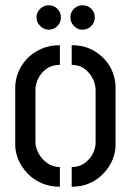

<svg xmlns="http://www.w3.org/2000/svg" viewBox="-20 -710 494 731"><path d="M294 -597Q275 -597 261.5 -611Q248 -625 248 -644Q248 -663 261.5 -676.5Q275 -690 294 -690Q314 -690 327.5 -676.5Q341 -663 341 -644Q341 -625 327.5 -611Q314 -597 294 -597ZM166 -597Q147 -597 133 -611Q119 -625 119 -644Q119 -663 133 -676.5Q147 -690 166 -690Q185 -690 198.5 -676.5Q212 -663 212 -644Q212 -625 198.5 -611Q185 -597 166 -597ZM208 1Q169 1 137.5 -13Q106 -27 84 -50.5Q62 -74 50 -102Q38 -130 38 -158V-377Q38 -405 49 -433.5Q60 -462 82 -485.5Q104 -509 136 -523.5Q168 -538 208 -538V-463Q178 -463 157.5 -448.5Q137 -434 126 -412Q115 -390 115 -367V-168Q115 -148 127 -126Q139 -104 160 -89Q181 -74 208 -74ZM253 1V-74Q281 -74 301.5 -88.5Q322 -103 333 -124.5Q344 -146 344 -166V-367Q344 -389 333 -411Q322 -433 302 -448Q282 -463 253 -463V-538Q294 -538 324.5 -523.5Q355 -509 377 -485.5Q399 -462 409.5 -433.5Q420 -405 420 -377V-158Q420 -130 408.5 -102Q397 -74 375 -50.5Q353 -27 322.5 -13Q292 1 253 1Z"/></svg>

Font: Stick No Bills
Style: Regular
Weight: 400
Version: Version 2.000